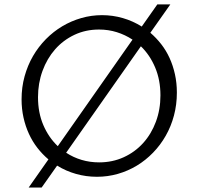

<svg xmlns="http://www.w3.org/2000/svg" viewBox="-20 -794 902 873"><path d="M663.6 -645Q690.4 -622.1 712.9 -593.3Q735.4 -564.5 751 -530.3Q766.6 -496.1 775.4 -456.5Q784.2 -417 784.2 -373Q784.2 -318.4 771 -268.8Q757.8 -219.2 733.6 -176.8Q709.5 -134.3 676 -99.9Q642.6 -65.4 602.3 -41Q562 -16.6 515.9 -3.4Q469.7 9.8 420.9 9.8Q371.6 9.8 325.7 -3.2Q279.8 -16.1 239.7 -41L169.4 58.6H110.4L200.2 -69.3Q172.4 -92.8 149.9 -121.8Q127.4 -150.9 111.6 -185.3Q95.7 -219.7 86.9 -259.3Q78.1 -298.8 78.1 -342.3Q78.1 -397.5 91.8 -447Q105.5 -496.6 130.1 -539.1Q154.8 -581.5 188.7 -616Q222.7 -650.4 263.2 -674.6Q303.7 -698.7 349.6 -711.9Q395.5 -725.1 443.8 -725.1Q492.2 -725.1 538.1 -711.9Q584 -698.7 624.5 -673.3L695.3 -773.9H754.4ZM152.8 -352.1Q152.8 -281.7 177 -225.3Q201.2 -168.9 242.7 -129.4L582.5 -613.8Q549.3 -635.7 511 -647.7Q472.7 -659.7 430.2 -659.7Q369.1 -659.7 318.1 -635.5Q267.1 -611.3 230.5 -569.6Q193.8 -527.8 173.3 -471.7Q152.8 -415.5 152.8 -352.1ZM430.7 -55.7Q491.2 -55.7 542.5 -79.1Q593.8 -102.5 630.9 -143.6Q668 -184.6 688.7 -240.2Q709.5 -295.9 709.5 -360.4Q709.5 -430.2 685.5 -487.1Q661.6 -543.9 620.6 -583.5L280.8 -99.6Q313.5 -78.1 351.3 -66.9Q389.2 -55.7 430.7 -55.7Z"/></svg>

Font: Proza Libre
Style: Light
Weight: 300
Designer: Jasper de Waard
Foundry: Jasper de Waard
Version: Version 1.000; ttfautohint (v1.4.1.8-43bc)